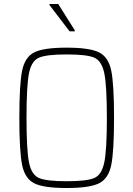

<svg xmlns="http://www.w3.org/2000/svg" viewBox="-20 -935 669 963"><path d="M77 -344Q77 -512 91 -580.5Q105 -649 152 -672.5Q199 -696 314 -696Q429 -696 476.5 -672.5Q524 -649 538 -580.5Q552 -512 552 -344Q552 -176 538 -107.5Q524 -39 476.5 -15.5Q429 8 314 8Q199 8 152 -15.5Q105 -39 91 -107.5Q77 -176 77 -344ZM516 -344Q516 -506 503 -568Q490 -630 452.5 -646Q415 -662 314 -662Q214 -662 176 -646Q138 -630 125.5 -568Q113 -506 113 -344Q113 -182 125.5 -120Q138 -58 176 -42Q214 -26 314 -26Q415 -26 452.5 -42Q490 -58 503 -120Q516 -182 516 -344ZM329 -778 228 -910V-915H272L355 -783V-778Z"/></svg>

Font: Saira Semi Condensed Thin
Style: Regular
Weight: 100
Width: 4
Designer: Hector Gatti with collaboration of the Omnibus-Type team
Foundry: Omnibus-Type
Version: Version 1.001; ttfautohint (v1.8)